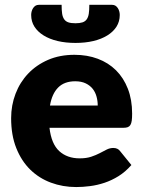

<svg xmlns="http://www.w3.org/2000/svg" viewBox="-20 -748 579 776"><path d="M375 -321.5Q375 -340 370.2 -357.5Q365.5 -375 354.8 -388.8Q344 -402.5 326.5 -411Q309 -419.5 284 -419.5Q240 -419.5 215 -394.2Q190 -369 182 -321.5ZM180 -231.5Q187.5 -166.5 219.5 -137.2Q251.5 -108 302 -108Q329 -108 348.5 -114.5Q368 -121 383.2 -129Q398.5 -137 411.2 -143.5Q424 -150 438 -150Q456.5 -150 466 -136.5L511 -81Q487 -53.5 459.2 -36.2Q431.5 -19 402.2 -9.2Q373 0.5 343.8 4.2Q314.5 8 288 8Q233.5 8 185.8 -9.8Q138 -27.5 102.2 -62.5Q66.5 -97.5 45.8 -149.5Q25 -201.5 25 -270.5Q25 -322.5 42.8 -369Q60.5 -415.5 93.8 -450.5Q127 -485.5 174.2 -506Q221.5 -526.5 281 -526.5Q332.5 -526.5 375.2 -510.5Q418 -494.5 448.8 -464Q479.5 -433.5 496.8 -389.2Q514 -345 514 -289Q514 -271.5 512.5 -260.5Q511 -249.5 507 -243Q503 -236.5 496.2 -234Q489.5 -231.5 479 -231.5ZM285 -654Q302 -654 313 -657.5Q324 -661 330.2 -669.5Q336.5 -678 338.8 -692.2Q341 -706.5 341 -728.5H433Q441 -728.5 446.8 -724.8Q452.5 -721 456.2 -715.2Q460 -709.5 462 -702.2Q464 -695 464 -687.5Q464 -661 450.8 -640.2Q437.5 -619.5 413.8 -604.8Q390 -590 357.2 -582.2Q324.5 -574.5 285 -574.5Q245.5 -574.5 212.8 -582.2Q180 -590 156.2 -604.8Q132.5 -619.5 119.2 -640.2Q106 -661 106 -687.5Q106 -695 108 -702.2Q110 -709.5 113.8 -715.2Q117.5 -721 123.2 -724.8Q129 -728.5 137 -728.5H229Q229 -706.5 231.2 -692.2Q233.5 -678 239.8 -669.5Q246 -661 256.8 -657.5Q267.5 -654 285 -654Z"/></svg>

Font: Lato ExtraBold
Style: Regular
Weight: 800
Designer: Lukasz Dziedzic with Adam Twardoch and Botio Nikoltchev
Foundry: tyPoland Lukasz Dziedzic
Version: Version 2.015; 2015-08-06; http://www.latofonts.com/